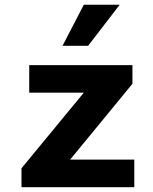

<svg xmlns="http://www.w3.org/2000/svg" viewBox="-20 -782 640 802"><path d="M241.2 -590.8 330.1 -762.2H480L348.1 -590.8ZM69.8 0V-79.1L330.1 -395H102.1V-509.8H533.2V-432.1L272.9 -115.2H541V0Z"/></svg>

Font: Office Code Pro Bold
Style: Regular
Weight: 700
Designer: Nathan Rutzky & Paul D. Hunt
Foundry: Adobe Systems Incorporated
Version: Version 1.004;PS 001.004;hotconv 1.0.70;makeotf.lib2.5.58329